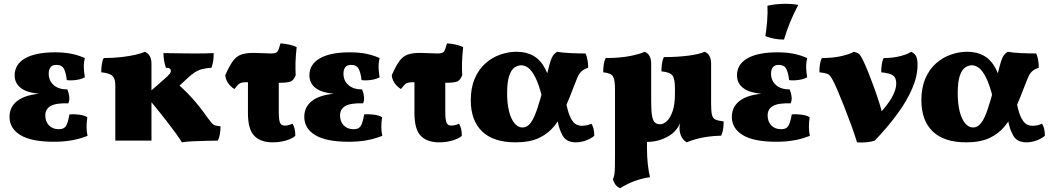

<svg xmlns="http://www.w3.org/2000/svg" viewBox="-20 -739 5526 1009"><path d="M264 6Q145 6 87.5 -29Q30 -64 30 -125Q30 -184 82 -216.5Q134 -249 241 -249V-244Q141 -244 99 -270Q57 -296 57 -343Q57 -401 112 -432.5Q167 -464 269 -464Q316 -464 352.5 -457Q389 -450 426 -434Q420 -410 420.5 -385Q421 -360 426 -333Q409 -323 381.5 -319Q354 -315 331 -318Q327 -356 316 -377Q305 -398 277 -398Q255 -398 245.5 -385.5Q236 -373 236 -352Q236 -315 262 -292Q288 -269 334 -269Q342 -250 344 -230.5Q346 -211 339 -196Q274 -198 246 -182Q218 -166 218 -132Q218 -101 237 -80.5Q256 -60 290 -60Q316 -60 326.5 -76.5Q337 -93 345 -138Q368 -140 395.5 -136.5Q423 -133 439 -123Q435 -98 435 -73Q435 -48 440 -25Q396 -8 354 -1Q312 6 264 6Z M1103 -460Q1103 -438 1100.5 -420Q1098 -402 1091 -383Q1062 -381 1041.5 -375.5Q1021 -370 1002.5 -358Q984 -346 960 -323L896 -264L878 -327Q937 -281 984 -229.5Q1031 -178 1071 -120Q1085 -101 1093 -92Q1101 -83 1111 -80Q1121 -77 1139 -75Q1139 -57 1136 -37Q1133 -17 1125 0Q1100 0 1064 1Q1028 2 993 3.5Q958 5 936 9Q923 -12 902 -41Q881 -70 855 -103.5Q829 -137 801 -171.5Q773 -206 746 -238L842 -322Q865 -342 871.5 -351Q878 -360 878 -366Q878 -374 873 -378Q868 -382 852 -383Q845 -403 842 -422Q839 -441 839 -460Q851 -460 878.5 -459.5Q906 -459 941 -458.5Q976 -458 1009 -458Q1037 -458 1060.5 -458.5Q1084 -459 1103 -460ZM776 -295V0H586V-295ZM741 -467Q758 -460 767 -444.5Q776 -429 776 -403V-266H586V-289Q586 -312 580 -326.5Q574 -341 558 -348.5Q542 -356 512 -359Q512 -378 514.5 -398Q517 -418 525 -434Q575 -434 618 -439Q661 -444 693 -451.5Q725 -459 741 -467Z M1212 -271Q1191 -284 1178 -303.5Q1165 -323 1164 -344Q1185 -392 1203.5 -417.5Q1222 -443 1247 -452Q1272 -461 1312 -461Q1335 -461 1361.5 -459.5Q1388 -458 1404 -458Q1430 -458 1437.5 -467.5Q1445 -477 1454 -511Q1475 -510 1500.5 -504.5Q1526 -499 1539 -491Q1534 -448 1533 -410Q1532 -372 1534 -344Q1524 -317 1507 -310.5Q1490 -304 1448 -304Q1424 -304 1392.5 -305Q1361 -306 1331.5 -306.5Q1302 -307 1282 -307Q1262 -307 1251.5 -305Q1241 -303 1233 -295.5Q1225 -288 1212 -271ZM1413 9Q1349 9 1316 -25.5Q1283 -60 1283 -144V-324H1445V-156Q1445 -107 1452 -93Q1459 -79 1476 -79Q1497 -79 1517 -89Q1532 -67 1532 -25Q1515 -10 1482.5 -0.5Q1450 9 1413 9Z M1813 6Q1694 6 1636.5 -29Q1579 -64 1579 -125Q1579 -184 1631 -216.5Q1683 -249 1790 -249V-244Q1690 -244 1648 -270Q1606 -296 1606 -343Q1606 -401 1661 -432.5Q1716 -464 1818 -464Q1865 -464 1901.5 -457Q1938 -450 1975 -434Q1969 -410 1969.5 -385Q1970 -360 1975 -333Q1958 -323 1930.5 -319Q1903 -315 1880 -318Q1876 -356 1865 -377Q1854 -398 1826 -398Q1804 -398 1794.5 -385.5Q1785 -373 1785 -352Q1785 -315 1811 -292Q1837 -269 1883 -269Q1891 -250 1893 -230.5Q1895 -211 1888 -196Q1823 -198 1795 -182Q1767 -166 1767 -132Q1767 -101 1786 -80.5Q1805 -60 1839 -60Q1865 -60 1875.5 -76.5Q1886 -93 1894 -138Q1917 -140 1944.5 -136.5Q1972 -133 1988 -123Q1984 -98 1984 -73Q1984 -48 1989 -25Q1945 -8 1903 -1Q1861 6 1813 6Z M2087 -271Q2066 -284 2053 -303.5Q2040 -323 2039 -344Q2060 -392 2078.5 -417.5Q2097 -443 2122 -452Q2147 -461 2187 -461Q2210 -461 2236.5 -459.5Q2263 -458 2279 -458Q2305 -458 2312.5 -467.5Q2320 -477 2329 -511Q2350 -510 2375.5 -504.5Q2401 -499 2414 -491Q2409 -448 2408 -410Q2407 -372 2409 -344Q2399 -317 2382 -310.5Q2365 -304 2323 -304Q2299 -304 2267.5 -305Q2236 -306 2206.5 -306.5Q2177 -307 2157 -307Q2137 -307 2126.5 -305Q2116 -303 2108 -295.5Q2100 -288 2087 -271ZM2288 9Q2224 9 2191 -25.5Q2158 -60 2158 -144V-324H2320V-156Q2320 -107 2327 -93Q2334 -79 2351 -79Q2372 -79 2392 -89Q2407 -67 2407 -25Q2390 -10 2357.5 -0.5Q2325 9 2288 9Z M2689 9Q2573 9 2513.5 -48.5Q2454 -106 2454 -212Q2454 -278 2475 -326.5Q2496 -375 2531 -406Q2566 -437 2609 -452Q2652 -467 2695 -467Q2746 -467 2783.5 -445.5Q2821 -424 2845 -378Q2869 -332 2881 -258L2831 -220Q2813 -294 2793.5 -332Q2774 -370 2755.5 -383Q2737 -396 2719 -396Q2702 -396 2684.5 -384.5Q2667 -373 2656 -341Q2645 -309 2645 -249Q2645 -195 2655 -154.5Q2665 -114 2683.5 -91.5Q2702 -69 2726 -69Q2750 -69 2768 -92.5Q2786 -116 2802 -163.5Q2818 -211 2837 -282Q2851 -333 2859 -366Q2867 -399 2873.5 -419Q2880 -439 2888 -449.5Q2896 -460 2908 -467Q2934 -462 2976.5 -460Q3019 -458 3057 -458Q3065 -442 3068 -421.5Q3071 -401 3071 -383Q3055 -378 3044.5 -371Q3034 -364 3026.5 -353.5Q3019 -343 3012.5 -327Q3006 -311 2997 -288Q2973 -224 2949 -170Q2925 -116 2892.5 -76Q2860 -36 2811.5 -13.5Q2763 9 2689 9ZM3006 9Q2957 9 2937 -26Q2917 -61 2909 -111L2956 -193Q2967 -141 2980.5 -116.5Q2994 -92 3008.5 -85Q3023 -78 3037 -78Q3066 -78 3088 -89Q3103 -67 3103 -25Q3083 -9 3057 0Q3031 9 3006 9Z M3380 -107V40Q3380 84 3384.5 125Q3389 166 3396 192Q3351 199 3314.5 212.5Q3278 226 3239 250Q3223 243 3214.5 231.5Q3206 220 3201 204Q3207 190 3209 175.5Q3211 161 3211.5 133.5Q3212 106 3212 53V-200ZM3588 9Q3568 -5 3559.5 -24Q3551 -43 3551 -66Q3551 -77 3554 -91Q3557 -105 3565.5 -129.5Q3574 -154 3588 -196H3717Q3717 -157 3721 -137.5Q3725 -118 3739.5 -111Q3754 -104 3783 -101Q3783 -82 3780.5 -62.5Q3778 -43 3770 -26Q3730 -25 3699 -20.5Q3668 -16 3641.5 -9Q3615 -2 3588 9ZM3527 -275Q3527 -324 3514 -342Q3501 -360 3456 -364Q3456 -383 3458.5 -403Q3461 -423 3469 -439Q3543 -439 3601 -447Q3659 -455 3683 -467Q3700 -460 3708.5 -444.5Q3717 -429 3717 -403V-134L3557 -99Q3542 -60 3512 -36Q3487 -17 3453 -5Q3419 7 3375 7Q3295 7 3253.5 -33.5Q3212 -74 3212 -181V-270Q3212 -319 3201.5 -337Q3191 -355 3150 -359Q3150 -378 3152.5 -398Q3155 -418 3163 -434Q3237 -434 3290.5 -444.5Q3344 -455 3368 -467Q3385 -460 3393.5 -444.5Q3402 -429 3402 -403V-204Q3402 -154 3407 -128.5Q3412 -103 3422.5 -94.5Q3433 -86 3449 -86Q3467 -86 3485 -103Q3503 -120 3515 -155.5Q3527 -191 3527 -246Z M4060 6Q3941 6 3883.5 -29Q3826 -64 3826 -125Q3826 -184 3878 -216.5Q3930 -249 4037 -249V-244Q3937 -244 3895 -270Q3853 -296 3853 -343Q3853 -401 3908 -432.5Q3963 -464 4065 -464Q4112 -464 4148.5 -457Q4185 -450 4222 -434Q4216 -410 4216.5 -385Q4217 -360 4222 -333Q4205 -323 4177.5 -319Q4150 -315 4127 -318Q4123 -356 4112 -377Q4101 -398 4073 -398Q4051 -398 4041.5 -385.5Q4032 -373 4032 -352Q4032 -315 4058 -292Q4084 -269 4130 -269Q4138 -250 4140 -230.5Q4142 -211 4135 -196Q4070 -198 4042 -182Q4014 -166 4014 -132Q4014 -101 4033 -80.5Q4052 -60 4086 -60Q4112 -60 4122.5 -76.5Q4133 -93 4141 -138Q4164 -140 4191.5 -136.5Q4219 -133 4235 -123Q4231 -98 4231 -73Q4231 -48 4236 -25Q4192 -8 4150 -1Q4108 6 4060 6ZM4100 -531Q4071 -531 4047.5 -536Q4024 -541 4002 -549Q4008 -584 4011.5 -629Q4015 -674 4013 -709Q4036 -714 4060 -716.5Q4084 -719 4107 -719Q4147 -719 4175 -713Q4150 -666 4131.5 -620.5Q4113 -575 4100 -531Z M4484 9Q4471 -33 4453 -82.5Q4435 -132 4416 -180Q4397 -228 4380.5 -266.5Q4364 -305 4353 -324Q4341 -346 4328 -351Q4315 -356 4286 -359Q4286 -378 4288.5 -398Q4291 -418 4299 -434Q4358 -434 4403 -444.5Q4448 -455 4467 -467Q4485 -463 4494 -455.5Q4503 -448 4514 -425Q4526 -401 4541 -364Q4556 -327 4571.5 -284.5Q4587 -242 4600.5 -199.5Q4614 -157 4622 -121H4584Q4646 -188 4668 -228.5Q4690 -269 4690 -300Q4690 -331 4672 -343Q4654 -355 4611 -359Q4611 -378 4613.5 -398Q4616 -418 4624 -434Q4674 -434 4713 -444.5Q4752 -455 4768 -467Q4788 -458 4795 -442Q4802 -426 4802 -399Q4802 -339 4773.5 -273Q4745 -207 4694.5 -138.5Q4644 -70 4577 0Q4561 6 4534.5 8.5Q4508 11 4484 9Z M5057 9Q4941 9 4881.5 -48.5Q4822 -106 4822 -212Q4822 -278 4843 -326.5Q4864 -375 4899 -406Q4934 -437 4977 -452Q5020 -467 5063 -467Q5114 -467 5151.5 -445.5Q5189 -424 5213 -378Q5237 -332 5249 -258L5199 -220Q5181 -294 5161.5 -332Q5142 -370 5123.5 -383Q5105 -396 5087 -396Q5070 -396 5052.5 -384.5Q5035 -373 5024 -341Q5013 -309 5013 -249Q5013 -195 5023 -154.5Q5033 -114 5051.5 -91.5Q5070 -69 5094 -69Q5118 -69 5136 -92.5Q5154 -116 5170 -163.5Q5186 -211 5205 -282Q5219 -333 5227 -366Q5235 -399 5241.5 -419Q5248 -439 5256 -449.5Q5264 -460 5276 -467Q5302 -462 5344.5 -460Q5387 -458 5425 -458Q5433 -442 5436 -421.5Q5439 -401 5439 -383Q5423 -378 5412.5 -371Q5402 -364 5394.5 -353.5Q5387 -343 5380.5 -327Q5374 -311 5365 -288Q5341 -224 5317 -170Q5293 -116 5260.5 -76Q5228 -36 5179.5 -13.5Q5131 9 5057 9ZM5374 9Q5325 9 5305 -26Q5285 -61 5277 -111L5324 -193Q5335 -141 5348.5 -116.5Q5362 -92 5376.5 -85Q5391 -78 5405 -78Q5434 -78 5456 -89Q5471 -67 5471 -25Q5451 -9 5425 0Q5399 9 5374 9Z"/></svg>

Font: Vollkorn Black
Style: Regular
Weight: 900
Designer: Friedrich Althausen
Foundry: Friedrich Althausen
Version: Version 5.000